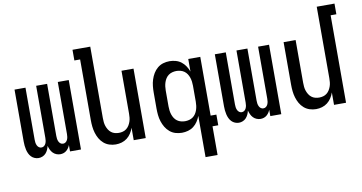

<svg xmlns="http://www.w3.org/2000/svg" viewBox="-87 -968 2673 1416"><g transform="rotate(-10 1250.0 -260.0)"><path d="M135 8Q120 8 105.5 2Q91 -4 80.5 -15Q70 -26 63.5 -40Q57 -54 53.5 -69Q50 -84 48.5 -99.5Q47 -115 47 -130V-520H129V-130Q129 -119 130.5 -108.5Q132 -98 136.5 -88Q141 -78 149.5 -71.5Q158 -65 169 -65Q180 -65 188.5 -71.5Q197 -78 201.5 -88Q206 -98 207.5 -108.5Q209 -119 209 -130V-520H291V-130Q291 -119 292.5 -108.5Q294 -98 298.5 -88Q303 -78 311.5 -71.5Q320 -65 331 -65Q342 -65 350.5 -71.5Q359 -78 363.5 -88Q368 -98 369.5 -108.5Q371 -119 371 -130V-520H453V0H371V-48Q367 -37 360 -26.5Q353 -16 343.5 -8Q334 0 322 4Q310 8 297 8Q282 8 267.5 2Q253 -4 242.5 -15Q232 -26 225.5 -40Q219 -54 215 -69Q212 -54 205.5 -40Q199 -26 189 -15Q179 -4 164.5 2Q150 8 135 8Z M713 8Q689 8 665.5 0.5Q642 -7 623.5 -23Q605 -39 593 -60Q581 -81 574 -104.5Q567 -128 564.5 -152Q562 -176 562 -200V-655H519V-735H652V-200Q652 -185 653.5 -169.5Q655 -154 660 -139.5Q665 -125 673 -112Q681 -99 693 -89.5Q705 -80 720 -76Q735 -72 750 -72Q765 -72 780 -76Q795 -80 807 -89.5Q819 -99 827 -112Q835 -125 840 -139.5Q845 -154 846.5 -169.5Q848 -185 848 -200V-520H938V0H848V-93Q841 -72 828.5 -52.5Q816 -33 798 -19Q780 -5 758 1.5Q736 8 713 8Z M1246 -72Q1261 -72 1276.5 -76Q1292 -80 1304.5 -89Q1317 -98 1325.5 -111Q1334 -124 1339 -139Q1344 -154 1346 -169.5Q1348 -185 1348 -200V-320Q1348 -335 1346 -350.5Q1344 -366 1339 -381Q1334 -396 1325.5 -409Q1317 -422 1304.5 -431Q1292 -440 1276.5 -444Q1261 -448 1246 -448Q1231 -448 1215.5 -444Q1200 -440 1187.5 -431Q1175 -422 1166.5 -409Q1158 -396 1153 -381Q1148 -366 1146 -350.5Q1144 -335 1144 -320V-200Q1144 -185 1146 -169.5Q1148 -154 1153 -139Q1158 -124 1166.5 -111Q1175 -98 1187.5 -89Q1200 -80 1215.5 -76Q1231 -72 1246 -72ZM1348 215V-94Q1340 -72 1327 -52.5Q1314 -33 1296 -19Q1278 -5 1255 1.5Q1232 8 1209 8Q1184 8 1160.5 1Q1137 -6 1118 -22Q1099 -38 1086.5 -59Q1074 -80 1066.5 -103.5Q1059 -127 1056.5 -151.5Q1054 -176 1054 -200V-320Q1054 -344 1056.5 -368.5Q1059 -393 1066.5 -416.5Q1074 -440 1086.5 -461Q1099 -482 1118 -498Q1137 -514 1160.5 -521Q1184 -528 1209 -528Q1232 -528 1255 -521.5Q1278 -515 1296 -501Q1314 -487 1327 -467.5Q1340 -448 1348 -426V-520H1438V-80H1481V0H1438V215Z M1635 8Q1620 8 1605.5 2Q1591 -4 1580.5 -15Q1570 -26 1563.5 -40Q1557 -54 1553.5 -69Q1550 -84 1548.5 -99.5Q1547 -115 1547 -130V-520H1629V-130Q1629 -119 1630.5 -108.5Q1632 -98 1636.5 -88Q1641 -78 1649.5 -71.5Q1658 -65 1669 -65Q1680 -65 1688.5 -71.5Q1697 -78 1701.5 -88Q1706 -98 1707.5 -108.5Q1709 -119 1709 -130V-520H1791V-130Q1791 -119 1792.5 -108.5Q1794 -98 1798.5 -88Q1803 -78 1811.5 -71.5Q1820 -65 1831 -65Q1842 -65 1850.5 -71.5Q1859 -78 1863.5 -88Q1868 -98 1869.5 -108.5Q1871 -119 1871 -130V-520H1953V0H1871V-48Q1867 -37 1860 -26.5Q1853 -16 1843.5 -8Q1834 0 1822 4Q1810 8 1797 8Q1782 8 1767.5 2Q1753 -4 1742.5 -15Q1732 -26 1725.5 -40Q1719 -54 1715 -69Q1712 -54 1705.5 -40Q1699 -26 1689 -15Q1679 -4 1664.5 2Q1650 8 1635 8Z M2213 8Q2189 8 2165.5 0.5Q2142 -7 2123.5 -23Q2105 -39 2093 -60Q2081 -81 2074 -104.5Q2067 -128 2064.5 -152Q2062 -176 2062 -200V-520H2152V-200Q2152 -185 2153.5 -169.5Q2155 -154 2160 -139.5Q2165 -125 2173 -112Q2181 -99 2193 -89.5Q2205 -80 2220 -76Q2235 -72 2250 -72Q2265 -72 2280 -76Q2295 -80 2307 -89.5Q2319 -99 2327 -112Q2335 -125 2340 -139.5Q2345 -154 2346.5 -169.5Q2348 -185 2348 -200V-735H2481V-655H2438V0H2348V-93Q2341 -72 2328.5 -52.5Q2316 -33 2298 -19Q2280 -5 2258 1.5Q2236 8 2213 8Z"/></g></svg>

Font: Iosevka Fixed Medium
Style: Regular
Weight: 500
Monospace: yes
Designer: Belleve Invis
Foundry: Belleve Invis
Version: Version 32.3.0